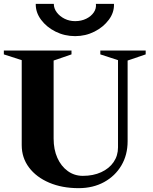

<svg xmlns="http://www.w3.org/2000/svg" viewBox="-20 -963 794 999"><path d="M389 16Q303 16 236 -12.5Q169 -41 131 -91.5Q93 -142 93 -208V-650L0 -680V-700H352V-680L259 -648V-242Q259 -185 278.5 -141.5Q298 -98 332.5 -73Q367 -48 411 -48Q465 -48 506.5 -67Q548 -86 571 -119.5Q594 -153 594 -196V-650L502 -680V-700H738V-680L644 -648V-228Q644 -157 611.5 -102Q579 -47 521.5 -15.5Q464 16 389 16ZM371 -775Q316 -775 269 -798.5Q222 -822 193.5 -860.5Q165 -899 166 -943H260Q260 -919 275.5 -898.5Q291 -878 316 -865.5Q341 -853 371 -853Q403 -853 428.5 -865.5Q454 -878 468 -898.5Q482 -919 479 -943H573Q575 -899 546.5 -860.5Q518 -822 471.5 -798.5Q425 -775 371 -775Z"/></svg>

Font: Wittgenstein Extrabold
Style: Regular
Weight: 800
Designer: Jörg Drees
Foundry: Jörg Drees
Version: Version 1.303; ttfautohint (v1.8.4.7-5d5b)